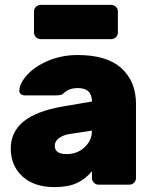

<svg xmlns="http://www.w3.org/2000/svg" viewBox="-20 -755 629 785"><path d="M24 0ZM356 -340Q356 -395 298 -395Q265 -395 244 -377Q236 -369 228 -367Q220 -365 208 -365H81Q71 -365 64.5 -371Q58 -377 59 -387Q62 -418 93.5 -451.5Q125 -485 179 -507.5Q233 -530 298 -530Q417 -530 476.5 -476Q536 -422 536 -330V-27Q536 -16 528 -8Q520 0 509 0H383Q372 0 364 -8Q356 -16 356 -27V-55Q330 -23 294 -6.5Q258 10 203 10Q119 10 71.5 -34Q24 -78 24 -148Q24 -215 76 -258Q128 -301 239 -320ZM264 -207Q236 -202 220 -189.5Q204 -177 204 -159Q204 -125 252 -125Q296 -125 326 -153Q356 -181 356 -221ZM119 -622V-708Q119 -719 127 -727Q135 -735 146 -735H435Q446 -735 454 -727Q462 -719 462 -708V-622Q462 -611 454 -603Q446 -595 435 -595H146Q135 -595 127 -603Q119 -611 119 -622Z"/></svg>

Font: Hezaedrus
Style: Bold
Weight: 700
Designer: Hubert & Fischer
Foundry: Hubert & Fischer
Version: Version 1.10;September 3, 2019;FontCreator 11.5.0.2425 64-bi